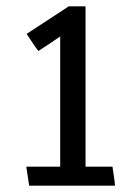

<svg xmlns="http://www.w3.org/2000/svg" viewBox="-20 -586 436 606"><path d="M343 0H72L63 -60H170V-471Q153 -459 135.5 -447.5Q118 -436 101 -425Q91 -438 82 -452Q73 -466 64 -479L197 -566H250V-60H335Q337 -44 339.5 -29.5Q342 -15 343 0Z"/></svg>

Font: Palanquin
Style: Regular
Weight: 400
Designer: Pria Ravichandran
Version: Version 1.0.4